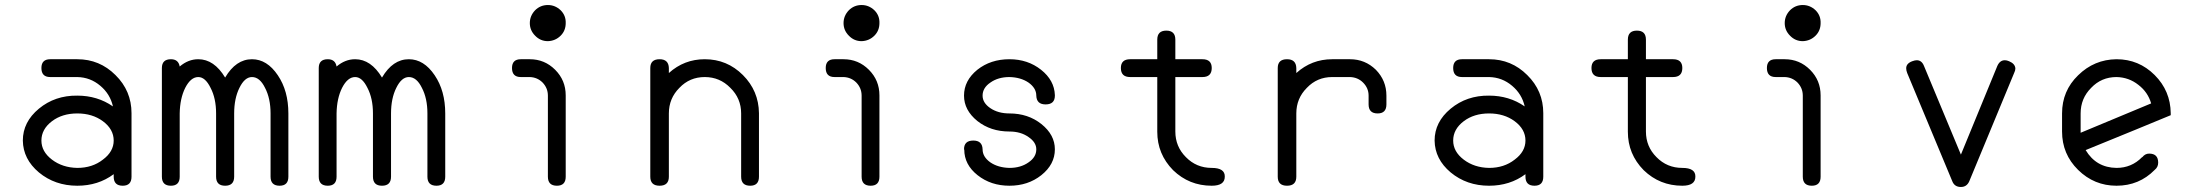

<svg xmlns="http://www.w3.org/2000/svg" viewBox="-20 -740 8790 765"><path d="M288 -288C328 -288 362 -277.7 390 -257C418.7 -235.7 433 -210 433 -180C433 -150.7 418.7 -125.3 390 -104C362 -82 328 -71 288 -71C248.7 -71.7 215 -82.7 187 -104C159 -125.3 145 -150.7 145 -180C145 -210 159 -235.7 187 -257C214.3 -277.7 248 -288 288 -288ZM504 -289C504 -348.3 482.7 -399 440 -441C398 -483 347.3 -504 288 -504H180C156.7 -504 145 -492.3 145 -469C145 -445 156.7 -433 180 -433H288C322.7 -432.3 353.3 -420.7 380 -398C406 -376 422.7 -348.7 430 -316C388.7 -344.7 341.3 -359 288 -359C228.7 -359.7 177.7 -342.3 135 -307C92.3 -271.7 71 -229.3 71 -180C71.7 -130.7 93 -88.3 135 -53C177.7 -17.7 228.7 0 288 0C343.3 0 391.7 -15.3 433 -46V-36C433 -12 445 0 469 0C492.3 0 504 -12 504 -36V-108V-180V-252V-288Z M1129 -36V-288C1129 -348 1115 -398.7 1087 -440C1058.3 -482.7 1024 -504 984 -504C941.3 -504 905.7 -479.7 877 -431C847.7 -479.7 812 -504 770 -504C743.3 -504 718.7 -494.3 696 -475C692.7 -494.3 681 -504 661 -504C637 -504 625 -492.3 625 -469V-395V-351V-288V-216V-36C625 -12 637 0 661 0C684.3 0 696 -12 696 -36V-216V-288C696.7 -328 704 -362 718 -390C732.7 -418.7 750 -433 770 -433C788.7 -433 805 -418.7 819 -390C833.7 -362 841 -328 841 -288V-36C841 -12 853 0 877 0C901 0 913 -12 913 -36V-288C913 -328 920 -362 934 -390C948 -418.7 964.7 -433 984 -433C1004.7 -433 1022 -418.7 1036 -390C1050.7 -362 1058 -328 1058 -288V-36C1058 -12 1070 0 1094 0C1117.3 0 1129 -12 1129 -36Z M1754 -36V-288C1754 -348 1740 -398.7 1712 -440C1683.3 -482.7 1649 -504 1609 -504C1566.3 -504 1530.7 -479.7 1502 -431C1472.7 -479.7 1437 -504 1395 -504C1368.3 -504 1343.7 -494.3 1321 -475C1317.7 -494.3 1306 -504 1286 -504C1262 -504 1250 -492.3 1250 -469V-395V-351V-288V-216V-36C1250 -12 1262 0 1286 0C1309.3 0 1321 -12 1321 -36V-216V-288C1321.7 -328 1329 -362 1343 -390C1357.7 -418.7 1375 -433 1395 -433C1413.7 -433 1430 -418.7 1444 -390C1458.7 -362 1466 -328 1466 -288V-36C1466 -12 1478 0 1502 0C1526 0 1538 -12 1538 -36V-288C1538 -328 1545 -362 1559 -390C1573 -418.7 1589.7 -433 1609 -433C1629.7 -433 1647 -418.7 1661 -390C1675.7 -362 1683 -328 1683 -288V-36C1683 -12 1695 0 1719 0C1742.3 0 1754 -12 1754 -36Z M2234 -36V-180V-252V-359V-360C2234 -400 2220 -434 2192 -462C2164 -490 2130.3 -504 2091 -504H2055C2031.7 -504 2020 -492.3 2020 -469C2020 -445 2031.7 -433 2055 -433H2091C2111 -432.3 2128 -425 2142 -411C2156 -396.3 2163 -379 2163 -359V-252V-180V-36C2163 -12 2175 0 2199 0C2222.3 0 2234 -12 2234 -36ZM2163 -720C2143 -720 2126 -713 2112 -699C2098 -684.3 2091 -667.3 2091 -648C2091 -628.7 2098 -612 2112 -598C2126 -583.3 2143 -576 2163 -576C2183 -576.7 2200 -584 2214 -598C2227.3 -611.3 2234 -628 2234 -648C2234.7 -668 2228 -685 2214 -699C2199.3 -713 2182.3 -720 2163 -720Z M3004 -36V-288V-289C3003.3 -348.3 2982 -399 2940 -441C2898 -483 2847.3 -504 2788 -504C2733.3 -504 2685.7 -485.7 2645 -449V-469C2644.3 -492.3 2632 -504 2608 -504C2583.3 -504 2571 -492.3 2571 -469V-188V-100V-36C2571 -12 2583.3 0 2608 0C2632.7 0 2645 -12 2645 -36V-288C2645 -328 2659 -362 2687 -390C2714.3 -418.7 2748 -433 2788 -433C2828 -433 2862 -418.7 2890 -390C2918.7 -362 2933 -328 2933 -288V-36C2933 -12 2945 0 2969 0C2992.3 0 3004 -12 3004 -36Z M3484 -36V-180V-252V-359V-360C3484 -400 3470 -434 3442 -462C3414 -490 3380.3 -504 3341 -504H3305C3281.7 -504 3270 -492.3 3270 -469C3270 -445 3281.7 -433 3305 -433H3341C3361 -432.3 3378 -425 3392 -411C3406 -396.3 3413 -379 3413 -359V-252V-180V-36C3413 -12 3425 0 3449 0C3472.3 0 3484 -12 3484 -36ZM3413 -720C3393 -720 3376 -713 3362 -699C3348 -684.3 3341 -667.3 3341 -648C3341 -628.7 3348 -612 3362 -598C3376 -583.3 3393 -576 3413 -576C3433 -576.7 3450 -584 3464 -598C3477.3 -611.3 3484 -628 3484 -648C3484.7 -668 3478 -685 3464 -699C3449.3 -713 3432.3 -720 3413 -720Z M4002 -216C4032 -216 4057.3 -208.7 4078 -194C4098.7 -180 4109 -163.7 4109 -145C4109 -124.3 4098.7 -107 4078 -93C4057.3 -78.3 4032 -71 4002 -71C3972 -71.7 3946.7 -79 3926 -93C3905.3 -107.7 3895 -125 3895 -145C3894.3 -168.3 3882 -180 3858 -180C3833.3 -180 3821 -168.3 3821 -145C3821 -144.3 3821.3 -144 3822 -144C3822 -104 3839.7 -70 3875 -42C3910.3 -14 3952.7 0 4002 0C4051.3 0 4093.7 -14 4129 -42C4165 -70.7 4183 -105 4183 -145C4183 -183.7 4165 -217.3 4129 -246C4093.7 -274 4051.3 -288 4002 -288C3972 -288 3946.7 -295 3926 -309C3905.3 -323 3895 -339.7 3895 -359C3895 -379.7 3905.3 -397 3926 -411C3946.7 -425.7 3972 -433 4002 -433C4032 -432.3 4057.3 -425 4078 -411C4098.7 -396.3 4109 -379 4109 -359C4109.7 -335.7 4122 -324 4146 -324C4170.7 -324 4183 -335.7 4183 -359V-360V-361C4181.7 -400.3 4163.3 -434 4128 -462C4092.7 -490 4050.7 -504 4002 -504C3952 -504 3909.3 -490 3874 -462C3838.7 -433.3 3821 -399 3821 -359C3821 -320.3 3838.7 -286.7 3874 -258C3909.3 -230 3952 -216 4002 -216Z M4591 -215C4591 -155.7 4612 -104.7 4654 -62C4696.7 -20.7 4748 0 4808 0C4842.7 0 4860 -12 4860 -36C4860.7 -59.3 4843.3 -71 4808 -71C4767.3 -71 4733 -85.3 4705 -114C4677 -142 4663 -176 4663 -216V-396V-433H4771C4795.7 -433 4808 -445 4808 -469C4808 -492.3 4795.7 -504 4771 -504H4663V-582C4663 -606 4651 -618 4627 -618C4603 -618 4591 -606 4591 -582V-504H4483C4458.3 -504 4446 -492.3 4446 -469C4446 -445 4458.3 -433 4483 -433H4591V-396V-216Z M5145 -36V-288C5145 -328 5159 -362 5187 -390C5214.3 -418.7 5248 -433 5288 -433H5359C5379.7 -432.3 5397 -425 5411 -411C5425.7 -396.3 5433 -379 5433 -359V-324C5433 -300 5445 -288 5469 -288C5492.3 -288 5504 -300 5504 -324V-359C5504 -399 5490 -433.3 5462 -462C5433.3 -490 5399 -504 5359 -504H5288C5233.3 -504 5185.7 -485.7 5145 -449V-469C5144.3 -492.3 5132 -504 5108 -504C5083.3 -504 5071 -492.3 5071 -469V-342V-288V-84V-36C5071 -12 5083.3 0 5108 0C5132.7 0 5145 -12 5145 -36Z M5913 -288C5953 -288 5987 -277.7 6015 -257C6043.7 -235.7 6058 -210 6058 -180C6058 -150.7 6043.7 -125.3 6015 -104C5987 -82 5953 -71 5913 -71C5873.7 -71.7 5840 -82.7 5812 -104C5784 -125.3 5770 -150.7 5770 -180C5770 -210 5784 -235.7 5812 -257C5839.3 -277.7 5873 -288 5913 -288ZM6129 -289C6129 -348.3 6107.7 -399 6065 -441C6023 -483 5972.3 -504 5913 -504H5805C5781.7 -504 5770 -492.3 5770 -469C5770 -445 5781.7 -433 5805 -433H5913C5947.7 -432.3 5978.3 -420.7 6005 -398C6031 -376 6047.7 -348.7 6055 -316C6013.7 -344.7 5966.3 -359 5913 -359C5853.7 -359.7 5802.7 -342.3 5760 -307C5717.3 -271.7 5696 -229.3 5696 -180C5696.7 -130.7 5718 -88.3 5760 -53C5802.7 -17.7 5853.7 0 5913 0C5968.3 0 6016.7 -15.3 6058 -46V-36C6058 -12 6070 0 6094 0C6117.3 0 6129 -12 6129 -36V-108V-180V-252V-288Z M6466 -215C6466 -155.7 6487 -104.7 6529 -62C6571.7 -20.7 6623 0 6683 0C6717.7 0 6735 -12 6735 -36C6735.7 -59.3 6718.3 -71 6683 -71C6642.3 -71 6608 -85.3 6580 -114C6552 -142 6538 -176 6538 -216V-396V-433H6646C6670.7 -433 6683 -445 6683 -469C6683 -492.3 6670.7 -504 6646 -504H6538V-582C6538 -606 6526 -618 6502 -618C6478 -618 6466 -606 6466 -582V-504H6358C6333.3 -504 6321 -492.3 6321 -469C6321 -445 6333.3 -433 6358 -433H6466V-396V-216Z M7234 -36V-180V-252V-359V-360C7234 -400 7220 -434 7192 -462C7164 -490 7130.3 -504 7091 -504H7055C7031.7 -504 7020 -492.3 7020 -469C7020 -445 7031.7 -433 7055 -433H7091C7111 -432.3 7128 -425 7142 -411C7156 -396.3 7163 -379 7163 -359V-252V-180V-36C7163 -12 7175 0 7199 0C7222.3 0 7234 -12 7234 -36ZM7163 -720C7143 -720 7126 -713 7112 -699C7098 -684.3 7091 -667.3 7091 -648C7091 -628.7 7098 -612 7112 -598C7126 -583.3 7143 -576 7163 -576C7183 -576.7 7200 -584 7214 -598C7227.3 -611.3 7234 -628 7234 -648C7234.7 -668 7228 -685 7214 -699C7199.3 -713 7182.3 -720 7163 -720Z M7793 5C7808.3 5 7819.3 -2.3 7826 -17C7905.3 -208.3 7965 -352.3 8005 -449C8008.3 -455.7 8010 -461.7 8010 -467C8009.3 -479.7 8001 -489.3 7985 -496C7979 -498.7 7973.3 -500 7968 -500C7954.7 -500 7944.7 -492.3 7938 -477C7865.3 -300.3 7817 -182.7 7793 -124C7727.7 -281.3 7678.7 -399 7646 -477C7640 -492.3 7630.3 -500 7617 -500C7612.3 -500 7606.3 -498.7 7599 -496C7583 -490 7575 -480.7 7575 -468C7575 -462 7576.3 -455.7 7579 -449C7659 -257.7 7719 -113.7 7759 -17C7765 -2.3 7776.3 5 7793 5Z M8196 -216C8196 -156 8217.3 -105 8260 -63C8302.7 -21 8353.7 0 8413 0C8473 0 8523.7 -21 8565 -63C8574.3 -70.3 8579 -80 8579 -92C8579 -116 8567 -128 8543 -128C8532.3 -128 8523.3 -123.3 8516 -114H8515C8487 -85.3 8453 -71 8413 -71C8359 -71.7 8318 -95.3 8290 -142C8440.7 -203.3 8553.7 -249.7 8629 -281V-288V-289C8628.3 -348.3 8607 -399 8565 -441C8523 -483 8472.3 -504 8413 -504C8353.7 -503.3 8302.7 -482 8260 -440C8217.3 -398.7 8196 -348 8196 -288V-251V-229ZM8551 -328C8425.7 -276 8332 -237 8270 -211V-213V-216V-288C8270 -328 8284 -362 8312 -390C8339.3 -418.7 8373 -433 8413 -433C8445.7 -432.3 8474.7 -422 8500 -402C8525.3 -382.7 8542.3 -358 8551 -328Z"/></svg>

Font: Semi-Coder
Style: Regular
Weight: 400
Version: 0.1000